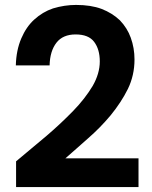

<svg xmlns="http://www.w3.org/2000/svg" viewBox="-20 -765 614 775"><path d="M44.9 -113.8Q65.4 -131.3 168 -216.8Q225.1 -265.6 275.9 -317.9Q322.8 -366.2 354 -418Q382.8 -468.3 382.8 -517.1Q382.8 -565.9 359.9 -596.2Q337.4 -626 285.2 -626Q233.9 -626 208 -592.8Q181.6 -559.1 180.2 -501H43.9Q45.4 -562 65.9 -609.9Q85.9 -656.7 118.2 -686Q151.9 -716.8 193.8 -731Q240.2 -745.1 287.1 -745.1Q347.2 -745.1 390.1 -729Q433.1 -712.4 463.9 -683.1Q493.7 -651.9 507.8 -612.8Q522.9 -571.3 522.9 -524.9Q522.9 -460.9 496.1 -405.8Q469.7 -352.5 426.8 -299.8Q383.8 -248.5 335.9 -207Q319.3 -192.4 288.8 -165.3Q258.3 -138.2 244.1 -126H539.1V-9.8H44.9Z"/></svg>

Font: PoppinsZ SemiBold
Style: Regular
Weight: 600
Designer: Ninad Kale (Devanagari), Jonny Pinhorn (Latin)
Foundry: Indian Type Foundry
Version: Version 3.002;FEAKit 1.0